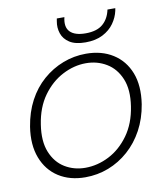

<svg xmlns="http://www.w3.org/2000/svg" viewBox="-79 -743 705 821"><g transform="rotate(-10 273.5 -333.0)"><path d="M226 12Q159 12 110.5 -19Q62 -50 40 -107.5Q18 -165 30 -242Q40 -304 66 -353Q92 -402 131.5 -436.5Q171 -471 219 -489.5Q267 -508 319 -508Q387 -508 436 -477Q485 -446 507 -389.5Q529 -333 517 -254Q507 -193 480.5 -144Q454 -95 414.5 -60Q375 -25 327 -6.5Q279 12 226 12ZM233 -28Q286 -28 336 -53.5Q386 -79 422.5 -129.5Q459 -180 470 -253Q481 -324 461 -372Q441 -420 401 -444Q361 -468 312 -468Q260 -468 210 -442Q160 -416 124 -366Q88 -316 77 -243Q66 -172 85.5 -124Q105 -76 144.5 -52Q184 -28 233 -28ZM327 -556Q283 -556 258 -572Q233 -588 224.5 -613.5Q216 -639 221 -666L223 -678H256Q246 -636 266.5 -615Q287 -594 334 -594Q383 -594 409 -616.5Q435 -639 443 -678H477L475 -667Q469 -639 451 -613.5Q433 -588 402 -572Q371 -556 327 -556Z"/></g></svg>

Font: DM Sans 36pt ExtraLight
Style: Italic
Weight: 250
Italic angle: -10°
Designer: Colophon Foundry, Jonny Pinhorn
Foundry: Colophon Foundry
Version: Version 4.004;gftools[0.9.30]